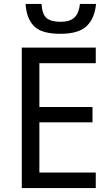

<svg xmlns="http://www.w3.org/2000/svg" viewBox="-20 -956 563 976"><path d="M466.8 -79.1H180.2V-334H450.2V-412.1H180.2V-634.8H466.8V-713.9H90.8V0H466.8ZM386.2 -936C378.9 -867.2 345.2 -845.2 288.1 -845.2C255.4 -845.2 231.9 -851.6 217.3 -863.8C202.1 -876 193.4 -900.4 190.9 -936H109.9C113.3 -885.7 127.9 -847.7 153.8 -822.3C179.2 -796.9 223.6 -784.2 287.1 -784.2C348.1 -784.2 392.6 -796.9 419.9 -822.8C447.3 -848.6 463.4 -886.2 468.3 -936Z"/></svg>

Font: Avrile Sans
Style: Regular
Weight: 400
Designer: Monotype Design Team, Google (font), Stefan Peev (BGR Cyrillic), Cristiano Sobral (main changes)
Foundry: The Avrile Sans Project Authors
Version: Version 3.110